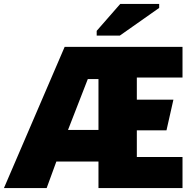

<svg xmlns="http://www.w3.org/2000/svg" viewBox="-37 -951 979 971"><path d="M886 0V-157H655V-292H805L840 -447H655V-559H886V-714H290L-17 0H199L248 -134H461V0ZM307 -294 407 -551H461V-294ZM452 -795V-771H569L768 -911V-931H571Z"/></svg>

Font: Frost ExtraBold
Style: Regular
Weight: 800
Designer: Lee Frost
Foundry: Lee Frost for Ice Communication Norge AS
Version: Version 2.011;hotconv 1.0.107;makeotfexe 2.5.65593